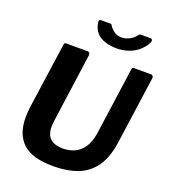

<svg xmlns="http://www.w3.org/2000/svg" viewBox="-169 -1074 1061 1205"><g transform="rotate(20 362.0 -472.0)"><path d="M660 -270Q645 -165 601 -103.5Q557 -42 487.5 -16Q418 10 328 10Q185 10 122.5 -49Q60 -108 60 -219Q60 -238 61.5 -257.5Q63 -277 66 -298L127 -727Q128 -737 131 -739.5Q134 -742 141 -742H284Q293 -742 297.5 -735Q302 -728 300 -720L237 -266Q236 -254 234.5 -243.5Q233 -233 233 -223Q233 -165 262.5 -140Q292 -115 346 -115Q389 -115 424.5 -131.5Q460 -148 484 -184Q508 -220 517 -278L580 -728Q582 -737 584.5 -739.5Q587 -742 594 -742H708Q716 -742 720.5 -735Q725 -728 723 -720L660 -270ZM627 -954Q636 -954 639 -946Q642 -938 637 -928Q620 -895 591.5 -870.5Q563 -846 526 -833.5Q489 -821 448 -821Q405 -821 369.5 -832.5Q334 -844 312 -869Q290 -894 284 -934Q283 -942 285 -948Q287 -954 297 -954H358Q366 -954 369 -948Q372 -942 378 -934Q386 -925 396.5 -916Q407 -907 420.5 -901.5Q434 -896 451 -896Q480 -896 505 -909Q530 -922 546 -943Q550 -950 555.5 -952Q561 -954 566 -954Z"/></g></svg>

Font: Libre Franklin Thin
Style: Bold Italic
Weight: 700
Italic angle: -8°
Version: Version 3.000